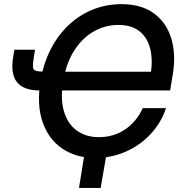

<svg xmlns="http://www.w3.org/2000/svg" viewBox="-20 -758 894 934"><path d="M443.8 10.3Q349.6 10.3 282.7 -35.4Q215.8 -81.1 187 -165Q158.2 -249 177.2 -364.7Q191.4 -449.7 226.8 -518.6Q262.2 -587.4 314.5 -636.5Q366.7 -685.5 431.9 -711.7Q497.1 -737.8 571.3 -737.8Q666.5 -737.8 727.5 -693.8Q788.6 -649.9 812.7 -572.5Q836.9 -495.1 820.3 -394L807.6 -317.9H250.5L265.1 -409.2H743.7L712.9 -397.5Q724.1 -465.8 710.9 -520Q697.8 -574.2 659.2 -605.5Q620.6 -636.7 555.7 -636.7Q491.2 -636.7 435.5 -604.7Q379.9 -572.8 341.1 -512Q302.2 -451.2 287.6 -364.7Q272.9 -277.8 291 -216.6Q309.1 -155.3 353.5 -123Q397.9 -90.8 460.9 -90.8Q497.1 -90.8 529.3 -100.3Q561.5 -109.9 588.9 -128.4Q616.2 -147 637.9 -173.1Q659.7 -199.2 674.3 -231.9H787.6Q770 -178.2 736.3 -133.8Q702.6 -89.4 657.2 -57.1Q611.8 -24.9 557.6 -7.3Q503.4 10.3 443.8 10.3ZM49.8 -516.1H150.4L144 -476.6Q139.2 -445.8 140.4 -431.6Q141.6 -417.5 154.1 -413.6Q166.5 -409.7 194.3 -409.7H221.7L206.1 -317.9H173.8Q96.2 -317.9 63.5 -357.2Q30.8 -396.5 43.5 -477.1ZM364.3 156.2 394.5 -31.2H502L469.7 156.2Z"/></svg>

Font: Inter 18pt Medium
Style: Italic
Weight: 500
Italic angle: -9.3988°
Designer: Rasmus Andersson
Foundry: rsms
Version: Version 4.001;git-66647c0bb